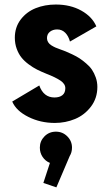

<svg xmlns="http://www.w3.org/2000/svg" viewBox="-20 -532 490 848"><path d="M222 11Q158.5 11 105 -15.8Q51.5 -42.5 34 -83.5L153.5 -154.5Q172.5 -101.5 220.5 -101.5Q243 -101.5 255.8 -111.8Q268.5 -122 268.5 -142.5Q268.5 -161.5 247 -176Q225.5 -190.5 185.5 -206Q162 -215.5 144 -224.5Q126 -233.5 106.8 -247.8Q87.5 -262 74.8 -278Q62 -294 53.8 -316.5Q45.5 -339 45.5 -365.5Q45.5 -411.5 71.2 -445.5Q97 -479.5 137.5 -495.8Q178 -512 226.5 -512Q291 -512 339 -485.2Q387 -458.5 405.5 -415.5L289 -348.5Q282.5 -373 268 -387.5Q253.5 -402 232.5 -402Q213.5 -402 200.5 -391.8Q187.5 -381.5 187.5 -363.5Q187.5 -354 192.5 -345.8Q197.5 -337.5 207.2 -331.5Q217 -325.5 225 -322Q233 -318.5 244.5 -314.5Q260 -309 270 -305Q280 -301 299 -292Q318 -283 331 -274.5Q344 -266 360.2 -252.2Q376.5 -238.5 386.2 -224Q396 -209.5 403 -189.8Q410 -170 410 -148Q410 -98.5 381.8 -61.2Q353.5 -24 311.5 -6.5Q269.5 11 222 11ZM298 120Q298 141 288 157L229 295.5L171.5 276L200.5 187.5Q180.5 179.5 168.2 161.2Q156 143 156 120Q156 91 176.5 70.2Q197 49.5 227 49.5Q256.5 49.5 277.2 70.2Q298 91 298 120Z"/></svg>

Font: League Mono Condensed
Style: Bold
Weight: 700
Width: 1
Designer: Tyler Finck
Foundry: The League of Moveable Type / Tyler Finck
Version: Version 2.210